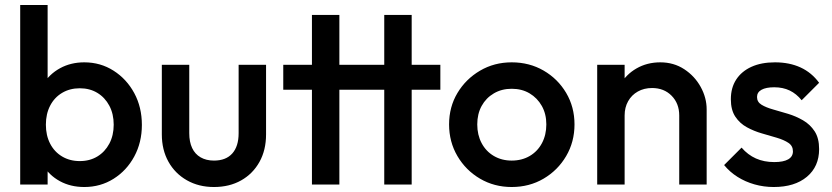

<svg xmlns="http://www.w3.org/2000/svg" viewBox="-20 -740 3335 770"><path d="M318 10Q263 10 220 -13.5Q177 -37 152.5 -78Q128 -119 128 -171V-309Q128 -361 153 -402Q178 -443 221 -466.5Q264 -490 318 -490Q383 -490 435.5 -456.5Q488 -423 518.5 -366.5Q549 -310 549 -239Q549 -169 518.5 -112.5Q488 -56 435.5 -23Q383 10 318 10ZM61 0V-720H171V-362L152 -246L171 -129V0ZM300 -94Q340 -94 370.5 -112.5Q401 -131 418.5 -164Q436 -197 436 -240Q436 -283 418.5 -316Q401 -349 370.5 -367.5Q340 -386 300 -386Q260 -386 229 -367.5Q198 -349 181 -316Q164 -283 164 -240Q164 -197 181 -164Q198 -131 229 -112.5Q260 -94 300 -94Z M838 10Q777 10 729.5 -17Q682 -44 655.5 -91.5Q629 -139 629 -201V-480H739V-206Q739 -171 750.5 -146.5Q762 -122 784.5 -109Q807 -96 838 -96Q886 -96 911.5 -124.5Q937 -153 937 -206V-480H1047V-201Q1047 -138 1020.5 -90.5Q994 -43 947 -16.5Q900 10 838 10Z M1231 0V-680H1341V0ZM1116 -380V-480H1746V-380ZM1521 0V-680H1631V0Z M2032 10Q1962 10 1905 -23.5Q1848 -57 1814.5 -114Q1781 -171 1781 -241Q1781 -311 1814.5 -367Q1848 -423 1905 -456.5Q1962 -490 2032 -490Q2103 -490 2160 -457Q2217 -424 2250.5 -367.5Q2284 -311 2284 -241Q2284 -171 2250.5 -114Q2217 -57 2160 -23.5Q2103 10 2032 10ZM2032 -96Q2073 -96 2104.5 -114.5Q2136 -133 2153.5 -166Q2171 -199 2171 -241Q2171 -283 2153 -315Q2135 -347 2104 -365.5Q2073 -384 2032 -384Q1992 -384 1960.5 -365.5Q1929 -347 1911.5 -315Q1894 -283 1894 -241Q1894 -199 1911.5 -166Q1929 -133 1960.5 -114.5Q1992 -96 2032 -96Z M2704 0V-277Q2704 -325 2673.5 -356Q2643 -387 2595 -387Q2563 -387 2538 -373Q2513 -359 2499 -334Q2485 -309 2485 -277L2442 -301Q2442 -356 2466 -398.5Q2490 -441 2532.5 -465.5Q2575 -490 2628 -490Q2682 -490 2724 -462.5Q2766 -435 2790 -391.5Q2814 -348 2814 -301V0ZM2375 0V-480H2485V0Z M3083 10Q3043 10 3006 -0.5Q2969 -11 2938 -30.5Q2907 -50 2884 -78L2954 -148Q2979 -119 3011.5 -104.5Q3044 -90 3085 -90Q3122 -90 3141 -101Q3160 -112 3160 -133Q3160 -155 3142 -167Q3124 -179 3095.5 -187.5Q3067 -196 3035.5 -205Q3004 -214 2975.5 -229.5Q2947 -245 2929 -272Q2911 -299 2911 -342Q2911 -388 2932.5 -421Q2954 -454 2993.5 -472Q3033 -490 3088 -490Q3146 -490 3190.5 -469.5Q3235 -449 3265 -408L3195 -338Q3174 -364 3147 -377Q3120 -390 3085 -390Q3052 -390 3034 -380Q3016 -370 3016 -351Q3016 -331 3034 -320Q3052 -309 3080.5 -301Q3109 -293 3140.5 -283.5Q3172 -274 3200.5 -257.5Q3229 -241 3247 -213.5Q3265 -186 3265 -142Q3265 -72 3216 -31Q3167 10 3083 10Z"/></svg>

Font: Outfit Thin Medium
Style: Regular
Weight: 500
Version: Version 1.100;gftools[0.9.27]